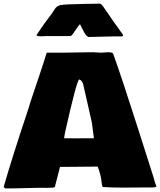

<svg xmlns="http://www.w3.org/2000/svg" viewBox="-39 -1028 887 1065"><path d="M828.6 5.4Q828.1 11.7 801.8 11.7H756.8L726.6 12.2H696.8L649.4 12.7Q578.6 12.7 531.7 9.3Q530.3 8.8 528.3 3.4L525.9 -6.8Q521.5 -57.1 502.9 -104L293.9 -102.1Q292 -93.8 281.2 -52.7Q270.5 -11.7 265.1 9.3Q260.3 14.2 218.8 14.2L206.5 13.7H178.2L51.3 16.6H36.6L22.9 17.1H-11.2Q-14.6 13.7 -18.6 8.3Q30.3 -160.6 113.8 -410.6L125 -445.3H124.5L137.7 -485.8Q144 -505.4 174.1 -594.2Q204.1 -683.1 211.7 -709Q219.2 -734.9 220.7 -735.8H301.8L475.1 -738.3L522 -735.8L560.5 -738.3Q589.8 -738.3 589.8 -726.6Q638.7 -590.3 720.2 -334.5Q801.8 -78.6 812 -46.9L818.8 -22.5Q822.3 -9.3 828.6 5.4ZM345.2 -261.2 365.2 -260.7 481.9 -261.2Q474.6 -319.3 470.7 -346.7L452.1 -430.2Q422.9 -559.6 421.9 -562Q420.9 -564.5 420.2 -566.7Q419.4 -568.8 418.9 -569.6Q418.5 -570.3 417.7 -572.3Q417 -574.2 416.3 -575Q415.5 -575.7 414.6 -577.1Q411.1 -583 400.4 -587.4Q387.2 -584.5 321.8 -293.5L316.4 -261.2ZM594.7 -826.2 450.7 -822.8Q435.5 -831.5 423.3 -857.4Q420.4 -863.3 419.4 -864.7L404.8 -894Q397 -886.7 385.7 -869.6Q374.5 -852.5 365.7 -840.3Q356.9 -828.1 351.6 -828.1H215.8L191.9 -826.7Q164.1 -826.7 164.1 -832.5Q164.1 -833.5 164.6 -835.4Q197.8 -886.7 252.9 -959L263.7 -976.1Q275.9 -996.1 298.8 -1000.2Q321.8 -1004.4 430.2 -1006.3L516.6 -1007.8Q525.4 -1003.4 533.7 -991.2Q542 -979 544.4 -975.8Q546.9 -972.7 551 -966.3Q555.2 -960 557.1 -957.5V-958L587.4 -913.1Q593.3 -904.3 610.4 -881.3L620.1 -867.7Q622.6 -863.8 627.4 -856.9L635.7 -846.2Q643.6 -835.9 643.6 -830.8Q643.6 -825.7 630.4 -825.7L625 -826.2Z"/></svg>

Font: Bowlby One
Style: Regular
Weight: 400
Designer: vernon adams
Foundry: vernon adams
Version: Version 1.000